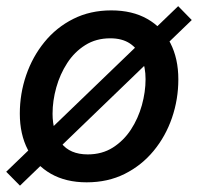

<svg xmlns="http://www.w3.org/2000/svg" viewBox="-26 -578 640 621"><path d="M254.4 11.7Q187 11.7 138.4 -16.1Q89.8 -43.9 64 -93.8Q38.1 -143.6 38.1 -210.4Q38.1 -274.9 58.6 -334.7Q79.1 -394.5 117.7 -441.9Q156.2 -489.3 210.9 -516.8Q265.6 -544.4 334 -544.4Q401.9 -544.4 450.4 -516.8Q499 -489.3 524.9 -439Q550.8 -388.7 550.8 -321.3Q550.8 -256.8 530.3 -197Q509.8 -137.2 470.9 -90.1Q432.1 -43 377.4 -15.6Q322.8 11.7 254.4 11.7ZM257.8 -78.6Q304.2 -78.6 339.1 -100.8Q374 -123 397.5 -158.9Q420.9 -194.8 432.9 -237.8Q444.8 -280.8 444.8 -321.8Q444.8 -360.8 432.1 -390.6Q419.4 -420.4 394.3 -437.3Q369.1 -454.1 330.6 -454.1Q284.7 -454.1 249.8 -432.1Q214.8 -410.2 191.4 -374Q168 -337.9 156 -294.9Q144 -252 144 -210Q144 -151.9 172.1 -115.2Q200.2 -78.6 257.8 -78.6ZM38.6 22.5 -5.9 -22.5 550.3 -558.1 594.2 -513.2Z"/></svg>

Font: Inter 20pt Medium
Style: Italic
Weight: 500
Italic angle: -9.3988°
Version: Version 4.001;git-66647c0bb